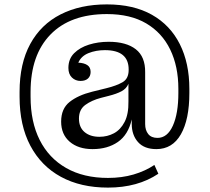

<svg xmlns="http://www.w3.org/2000/svg" viewBox="-20 -717 953 873"><path d="M69 -299Q69 -428 117.5 -517Q166 -606 255.5 -651.5Q345 -697 466 -697Q587 -697 670.5 -650Q754 -603 797.5 -516.5Q841 -430 841 -313V-294Q841 -174 802.5 -106.5Q764 -39 691 -39Q636 -39 607.5 -71Q579 -103 579 -154V-174Q563 -104 516 -71.5Q469 -39 401 -39Q336 -39 297 -72.5Q258 -106 258 -164Q258 -223 296.5 -253.5Q335 -284 399 -300L464 -316Q509 -327 537 -343Q565 -359 565 -399V-401Q565 -489 457 -489Q416 -489 382.5 -475.5Q349 -462 336 -432Q362 -431 377 -421Q392 -411 392 -390Q392 -371 380 -360Q368 -349 346 -349Q323 -349 307 -364.5Q291 -380 291 -408Q291 -449 317 -475Q343 -501 384.5 -514Q426 -527 474 -527Q554 -527 597.5 -493Q641 -459 640 -388V-153Q640 -125 654 -107.5Q668 -90 696 -90Q741 -90 766 -145.5Q791 -201 791 -294V-313Q791 -415 754 -491.5Q717 -568 645 -610.5Q573 -653 466 -653Q300 -653 209.5 -560Q119 -467 119 -299V-277Q119 -163 160.5 -80.5Q202 2 281 47Q360 92 471 92Q534 92 587 76.5Q640 61 682 33L700 73Q606 136 471 136Q347 136 257 87Q167 38 118 -54.5Q69 -147 69 -277ZM339 -178Q339 -138 364.5 -116.5Q390 -95 432 -95Q468 -95 498 -111Q528 -127 546.5 -162.5Q565 -198 564 -256V-336Q555 -314 532.5 -302Q510 -290 474 -281L439 -272Q397 -261 368 -240Q339 -219 339 -178Z"/></svg>

Font: Montagu Slab 144pt
Style: Regular
Weight: 400
Designer: Florian Karsten
Foundry: Florian Karsten
Version: Version 1.000; ttfautohint (v1.8.3)